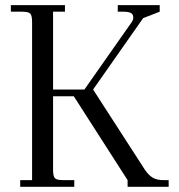

<svg xmlns="http://www.w3.org/2000/svg" viewBox="-20 -722 691 742"><path d="M22 -676.8V-702.1H231V-676.8H185.1V-376H306.2L488.8 -636.2Q495.1 -645.5 495.1 -653.8Q495.1 -666.5 486.1 -671.6Q477.1 -676.8 457 -676.8H435.1V-702.1H597.2V-676.8L533.2 -651.9L339.8 -376L540 -65.9Q554.2 -44.9 570.3 -35.4Q586.4 -25.9 610.8 -25.9H631.8V0H473.1V-25.9L265.1 -350.1H185.1V-65.9Q185.1 -41 192.1 -33.4Q199.2 -25.9 224.1 -25.9H267.1V0H58.1V-25.9H104V-637.2Q104 -662.1 96.9 -669.4Q89.8 -676.8 64.9 -676.8Z"/></svg>

Font: Dihjauti
Style: Regular
Weight: 400
Designer: T. Christopher White
Version: Version 3.0.0